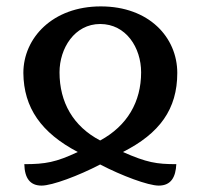

<svg xmlns="http://www.w3.org/2000/svg" viewBox="-20 -568 627 600"><path d="M110 12C143 12 226 -19 293 -54C360 -19 443 12 476 12C515 12 529 -15 531 -55C469 -55 439 -60 364 -93C479 -151 534 -227 534 -340C534 -451 446 -548 295 -548C144 -548 53 -449 53 -340C54 -231 109 -153 223 -93C155 -61 122 -55 56 -55C57 -11 74 12 110 12ZM293 -129C209 -173 166 -248 166 -342C166 -417 213 -493 293 -493C374 -493 421 -419 421 -342C421 -250 378 -175 293 -129Z"/></svg>

Font: Noto Serif Georgian Medium
Style: Regular
Weight: 500
Designer: Monotype Design Team, Akaki Razmadze
Foundry: Google LLC
Version: Version 2.003